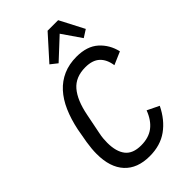

<svg xmlns="http://www.w3.org/2000/svg" viewBox="-281 -1031 1134 1134"><g transform="rotate(-45 286.5 -463.5)"><path d="M260 12Q157 12 102 -48Q47 -108 47 -219Q47 -261 55 -311Q63 -361 71 -401Q86 -473 111 -530Q136 -587 172.5 -627Q209 -667 258 -688.5Q307 -710 369 -710Q457 -710 507 -665Q557 -620 573 -551L492 -516Q484 -571 452.5 -600Q421 -629 362 -629Q280 -629 235.5 -577Q191 -525 171 -423L146 -298Q141 -275 139.5 -256Q138 -237 138 -222Q138 -148 169 -108.5Q200 -69 269 -69Q333 -69 374 -100.5Q415 -132 438 -193L512 -157Q473 -77 411 -32.5Q349 12 260 12ZM445 -939 524 -787 477 -757 395 -876 267 -757 224 -791 357 -939Z"/></g></svg>

Font: IBM Plex Sans Condensed Text
Style: Italic
Weight: 450
Width: 3
Italic angle: -11°
Designer: Mike Abbink, Paul van der Laan, Pieter van Rosmalen
Foundry: Bold Monday
Version: Version 1.1